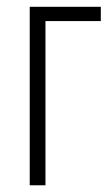

<svg xmlns="http://www.w3.org/2000/svg" viewBox="-20 -551 328 571"><path d="M279.8 -530.8V-488.3H115.2V0H68.4V-530.8Z"/></svg>

Font: Open Sans Condensed Light
Style: Regular
Weight: 300
Width: 3
Designer: Monotype Design Team
Foundry: Monotype Imaging Inc.
Version: Version 3.003; ttfautohint (v1.8.4)